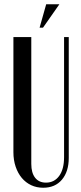

<svg xmlns="http://www.w3.org/2000/svg" viewBox="-20 -873 380 902"><path d="M127 -699V-103Q127 -61 145 -38Q163 -15 196 -15Q235 -15 258 -46.5Q281 -78 281 -135V-699H303V-131Q303 -67 271 -29Q239 9 183 9Q152 9 126.5 -3Q101 -15 82.5 -37Q64 -59 53.5 -90Q43 -121 43 -158V-699ZM166 -743 197 -853H259L182 -743Z"/></svg>

Font: Moniqa SemBd Narrow Heading
Style: Regular
Weight: 600
Width: 4
Designer: Rajesh Rajput
Foundry: Rajesh Rajput
Version: Version 1.000